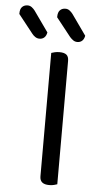

<svg xmlns="http://www.w3.org/2000/svg" viewBox="-130 -851 449 890"><g transform="rotate(5 94.5 -405.5)"><path d="M90 -363H171V-2Q166 0 156 2.5Q146 5 134 5Q112 5 101 -4Q90 -13 90 -32ZM171 -296H90V-606Q95 -608 105.5 -610.5Q116 -613 128 -613Q150 -613 160.5 -604.5Q171 -596 171 -576ZM-5 -687 -73 -773V-776Q-73 -797 -63 -806.5Q-53 -816 -38 -816Q-27 -816 -18.5 -809.5Q-10 -803 -4 -795L64 -699Q61 -683 52 -675Q43 -667 30 -667Q19 -667 10 -673Q1 -679 -5 -687ZM171 -687 103 -773V-776Q103 -796 112.5 -806Q122 -816 138 -816Q149 -816 157.5 -809.5Q166 -803 172 -795L240 -699Q237 -683 228 -675Q219 -667 206 -667Q195 -667 186.5 -673Q178 -679 171 -687Z"/></g></svg>

Font: Baloo Bhaina 2
Style: Regular
Weight: 400
Designer: Yesha Goshar, Manish Minz, Shuchita Grover and Ek Type
Foundry: Ek Type
Version: Version 1.700